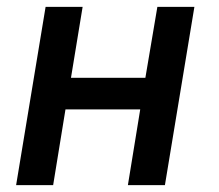

<svg xmlns="http://www.w3.org/2000/svg" viewBox="-20 -540 640 560"><path d="M27 0 113 -520H221L187 -313H404L439 -520H547L461 0H353L389 -221H171L135 0Z"/></svg>

Font: Iosevka SS04 SmBd Ex Obl
Style: Regular
Weight: 600
Width: 7
Italic angle: -9°
Monospace: yes
Designer: Belleve Invis
Foundry: Belleve Invis
Version: Version 19.0.0; ttfautohint (v1.8.4)